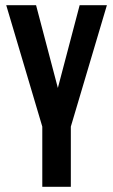

<svg xmlns="http://www.w3.org/2000/svg" viewBox="-20 -720 436 740"><path d="M143 -232 4 -700H119L203 -381L287 -700H392L253 -232V0H143Z"/></svg>

Font: Bebas Neue
Style: Regular
Weight: 400
Designer: Ryoichi Tsunekawa
Foundry: Ryoichi Tsunekawa
Version: Version 1.300